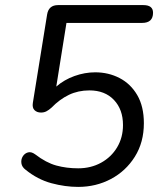

<svg xmlns="http://www.w3.org/2000/svg" viewBox="-20 -725 640 754"><path d="M287 9Q236 9 182 -5.5Q128 -20 81 -58Q66 -69 64 -84Q62 -99 69.5 -111Q77 -123 90 -126.5Q103 -130 118 -119Q161 -86 201 -75Q241 -64 287 -64Q337 -64 377 -86Q417 -108 440 -146.5Q463 -185 463 -234Q463 -295 427.5 -332.5Q392 -370 331 -370Q287 -370 250.5 -352.5Q214 -335 182 -302Q172 -293 162.5 -288Q153 -283 141 -283Q125 -283 115.5 -292.5Q106 -302 109 -321L165 -668Q171 -705 208 -705H543Q581 -705 581 -675Q581 -635 538 -635H241L201 -385Q232 -412 272.5 -426.5Q313 -441 354 -441Q406 -441 449.5 -418.5Q493 -396 519 -351.5Q545 -307 545 -241Q545 -166 509.5 -109.5Q474 -53 415.5 -22Q357 9 287 9Z"/></svg>

Font: Nunito
Style: Italic
Weight: 400
Italic angle: -9°
Designer: Vernon Adams
Foundry: Vernon Adams
Version: Version 3.601; ttfautohint (v1.8.2.53-6de2)